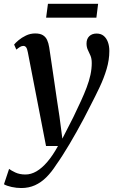

<svg xmlns="http://www.w3.org/2000/svg" viewBox="-64 -724 603 993"><path d="M80 -453.5Q76.5 -472.5 71 -479.5Q65.5 -486.5 57 -486.5Q48 -486.5 39.8 -481.5Q31.5 -476.5 20.5 -467.5L9 -493.5Q16 -502.5 32 -516Q48 -529.5 70.2 -540.2Q92.5 -551 118 -551Q143 -551 157.5 -542.2Q172 -533.5 179.5 -517.5Q187 -501.5 190.5 -479Q197 -436.5 203.5 -391.8Q210 -347 216.8 -301.5Q223.5 -256 230 -210.8Q236.5 -165.5 243.5 -122L258.5 -7L315.5 -118.5Q336.5 -162.5 354 -200.2Q371.5 -238 384.2 -271.8Q397 -305.5 403.8 -336.8Q410.5 -368 410.5 -398Q410.5 -421 403.8 -436.5Q397 -452 390.2 -466.2Q383.5 -480.5 383.5 -499Q383.5 -523 397.8 -536.8Q412 -550.5 435.5 -550.5Q457.5 -550.5 472 -538.8Q486.5 -527 494 -506.5Q501.5 -486 501.5 -460.5Q501.5 -414.5 487.5 -367.2Q473.5 -320 451.2 -273Q429 -226 405 -180Q388 -145.5 369.5 -110.8Q351 -76 332.2 -42.5Q313.5 -9 295 22Q276.5 53 259.2 80Q242 107 226.5 128.5Q203 165.5 176 192.5Q149 219.5 117 234Q85 248.5 46 248.5Q21.5 248.5 -3.8 243Q-29 237.5 -43.5 229L-17 149.5Q-7 157.5 15.2 168Q37.5 178.5 67.5 178.5Q96.5 178.5 124.5 162.2Q152.5 146 180.5 113.5Q208.5 81 236 31H174ZM184 -704.5H443.5L434.5 -632.5H174.5Z"/></svg>

Font: Merriweather 60pt Medium
Style: Italic
Weight: 500
Italic angle: -7.8°
Version: Version 2.101